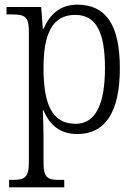

<svg xmlns="http://www.w3.org/2000/svg" viewBox="-20 -566 590 825"><path d="M19 239H256V207H237C189 207 167 201 167 136V25C167 -22 165 -64 164 -92H167C193 -29 238 10 313 10C428 10 495 -78 495 -273C495 -462 433 -546 312 -546C236 -546 193 -502 167 -442H164L157 -536H8V-504H29C84 -504 104 -497 104 -433V133C104 200 82 207 33 207H19ZM305 -34C200 -34 167 -124 167 -274C167 -416 202 -502 303 -502C395 -502 431 -425 431 -273C431 -121 392 -34 305 -34Z"/></svg>

Font: Noto Serif Bengali SemiCondensed Light
Style: Regular
Weight: 300
Width: 4
Designer: Juan Bruce, Universal Thirst, Indian Type Foundry and the Monotype Design Team.
Foundry: Monotype Imaging Inc.
Version: Version 2.003